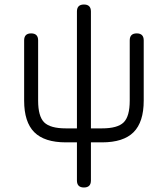

<svg xmlns="http://www.w3.org/2000/svg" viewBox="-20 -631 744 851"><path d="M87 -185V-452Q87 -483 118 -483Q149 -483 149 -452V-185Q149 -115 176 -88.5Q203 -62 272 -62H321V-580Q321 -611 352 -611Q383 -611 383 -580V-62H432Q501 -62 528 -88.5Q555 -115 555 -185V-452Q555 -483 586 -483Q617 -483 617 -452V-185Q617 -90 572 -45Q527 0 432 0H383V169Q383 200 352 200Q321 200 321 169V0H272Q177 0 132 -45Q87 -90 87 -185Z"/></svg>

Font: Jura Medium
Style: Regular
Weight: 500
Designer: Daniel Johnson, Alexei Vanyashin
Foundry: Daniel Johnson
Version: Version 5.103